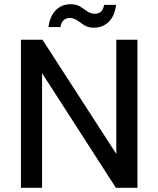

<svg xmlns="http://www.w3.org/2000/svg" viewBox="-20 -888 749 908"><path d="M209 -760Q217 -814 245 -841Q273 -868 314 -868Q341 -868 359 -857Q377 -846 392.5 -834.5Q408 -823 429 -823Q446 -823 457.5 -833Q469 -843 472 -865H529Q522 -811 493.5 -784Q465 -757 424 -757Q397 -757 379 -768.5Q361 -780 345 -791.5Q329 -803 309 -803Q293 -803 281 -792.5Q269 -782 266 -760ZM630 -700V0H528L179 -542V0H79V-700H181L530 -160V-700Z"/></svg>

Font: Albert Sans Medium
Style: Regular
Weight: 500
Designer: Andreas Rasmussen
Foundry: a.Foundry
Version: Version 1.025